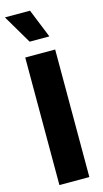

<svg xmlns="http://www.w3.org/2000/svg" viewBox="-146 -1021 572 1065"><g transform="rotate(-15 140.0 -488.5)"><path d="M54.2 0V-732.4H226.1V0ZM213.9 -811H100.6L2.9 -976.6H147Z"/></g></svg>

Font: Kumbh Sans ExtraBold
Style: Regular
Weight: 800
Version: Version 1.005